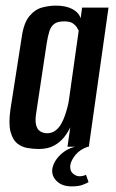

<svg xmlns="http://www.w3.org/2000/svg" viewBox="-20 -522 412 683"><path d="M117 8Q99 8 78 4.5Q57 1 41 -12Q25 -25 17.5 -53.5Q10 -82 17 -132L57 -388Q64 -440 84.5 -464.5Q105 -489 130.5 -495.5Q156 -502 179 -502Q214 -502 237 -490Q260 -478 267 -457L272 -495H366L296 0H220L230 -69Q222 -52 208.5 -34.5Q195 -17 173 -4.5Q151 8 117 8ZM147 -48Q164 -48 176.5 -57Q189 -66 197.5 -81Q206 -96 211.5 -112.5Q217 -129 220.5 -143Q224 -157 225 -165L260 -413Q258 -417 253.5 -424.5Q249 -432 239 -439Q229 -446 208 -446Q185 -446 173 -437Q161 -428 155.5 -410.5Q150 -393 146 -367L108 -115Q105 -93 108 -79.5Q111 -66 117.5 -59.5Q124 -53 132 -50.5Q140 -48 147 -48ZM235 141Q201 141 182 122.5Q163 104 166 79Q171 51 195.5 28Q220 5 252 -1L292 0Q264 10 248.5 29Q233 48 230 66Q228 85 239 95Q250 105 263 105Q271 105 277.5 103Q284 101 286 100L295 126Q288 130 274 135.5Q260 141 235 141Z"/></svg>

Font: Alumni Sans SemiBold
Style: Italic
Weight: 600
Italic angle: -8°
Version: Version 1.016